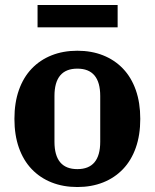

<svg xmlns="http://www.w3.org/2000/svg" viewBox="-20 -740 622 772"><path d="M291 -60Q383 -60 383 -170V-354Q383 -464 291 -464Q199 -464 199 -354V-170Q199 -60 291 -60ZM291 12Q234 12 187.5 -6.5Q141 -25 107.5 -60Q74 -95 56 -146Q38 -197 38 -262Q38 -327 56 -378Q74 -429 107.5 -464Q141 -499 187.5 -517.5Q234 -536 291 -536Q348 -536 394.5 -517.5Q441 -499 474.5 -464Q508 -429 526 -378Q544 -327 544 -262Q544 -197 526 -146Q508 -95 474.5 -60Q441 -25 394.5 -6.5Q348 12 291 12ZM131 -720H453V-630H131Z"/></svg>

Font: IBM Plex Serif
Style: Bold
Weight: 700
Designer: Mike Abbink, Paul van der Laan, Pieter van Rosmalen
Foundry: Bold Monday
Version: Version 2.008